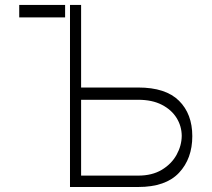

<svg xmlns="http://www.w3.org/2000/svg" viewBox="-20 -747 846 767"><path d="M304 -397.4H532.3Q641.7 -397.4 695 -344.6Q748.2 -291.9 748.2 -203.1Q748.2 -113.3 695 -56.6Q641.7 0 532.3 0H259.6V-727.3H304ZM304 -348.4V-45.5H532.3Q587.7 -45.5 626.4 -68.7Q665.1 -92 685.4 -128.6Q705.6 -165.1 706 -204.5Q705.6 -243.3 685.4 -275.9Q665.1 -308.6 626.4 -328.5Q587.7 -348.4 532.3 -348.4ZM56.8 -677.6V-727.3H240.1V-677.6Z"/></svg>

Font: Inter UI Extra Light
Style: Regular
Weight: 200
Designer: Rasmus Andersson
Foundry: rsms
Version: 3.2;8d6f07862